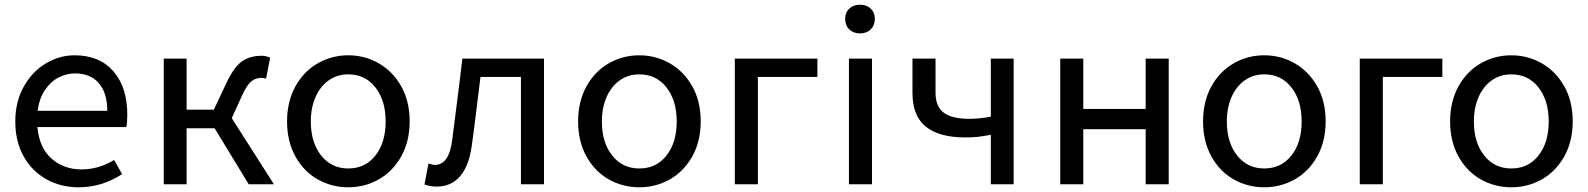

<svg xmlns="http://www.w3.org/2000/svg" viewBox="-20 -783 6750 816"><path d="M45 -267Q45 -350 80.5 -414Q116 -478 174 -513Q232 -548 297 -548Q403 -548 462 -480Q521 -412 521 -296Q521 -262 517 -243H139Q147 -154 199.5 -108.5Q252 -63 326 -63Q399 -63 465 -103L499 -43Q413 13 314 13Q239 13 177.5 -21Q116 -55 80.5 -118.5Q45 -182 45 -267ZM436 -312Q436 -388 400 -429.5Q364 -471 299 -471Q264 -471 230.5 -454.5Q197 -438 172 -402Q147 -366 140 -312Z M676 -534H773V-317H889L944 -434Q976 -500 1009.5 -523Q1043 -546 1093 -546Q1110 -546 1128 -538L1111 -449Q1101 -452 1091 -452Q1067 -452 1049 -438Q1031 -424 1011 -382L965 -281L1144 0H1037L892 -238H773V0H676Z M1200 -267Q1200 -352 1235.5 -416Q1271 -480 1330.5 -514Q1390 -548 1460 -548Q1530 -548 1589.5 -514Q1649 -480 1685 -416.5Q1721 -353 1721 -267Q1721 -182 1685 -118Q1649 -54 1589.5 -20.5Q1530 13 1460 13Q1390 13 1330.5 -20.5Q1271 -54 1235.5 -118Q1200 -182 1200 -267ZM1619 -267Q1619 -356 1575.5 -411.5Q1532 -467 1460 -467Q1413 -467 1377 -441.5Q1341 -416 1321 -370.5Q1301 -325 1301 -267Q1301 -177 1345 -122Q1389 -67 1460 -67Q1532 -67 1575.5 -122Q1619 -177 1619 -267Z M1784 1 1801 -88Q1822 -82 1827 -82Q1858 -82 1876.5 -108Q1895 -134 1902 -189L1933 -433L1945 -534H2292V0H2194V-456H2022L1996 -245L1985 -164Q1973 -77 1935 -33.5Q1897 10 1836 10Q1808 10 1784 1Z M2437 -267Q2437 -352 2472.5 -416Q2508 -480 2567.5 -514Q2627 -548 2697 -548Q2767 -548 2826.5 -514Q2886 -480 2922 -416.5Q2958 -353 2958 -267Q2958 -182 2922 -118Q2886 -54 2826.5 -20.5Q2767 13 2697 13Q2627 13 2567.5 -20.5Q2508 -54 2472.5 -118Q2437 -182 2437 -267ZM2856 -267Q2856 -356 2812.5 -411.5Q2769 -467 2697 -467Q2650 -467 2614 -441.5Q2578 -416 2558 -370.5Q2538 -325 2538 -267Q2538 -177 2582 -122Q2626 -67 2697 -67Q2769 -67 2812.5 -122Q2856 -177 2856 -267Z M3103 -534H3454V-456H3201V0H3103Z M3588 -534H3686V0H3588ZM3572 -703Q3572 -730 3589.5 -746.5Q3607 -763 3635 -763Q3663 -763 3680.5 -746.5Q3698 -730 3698 -703Q3698 -675 3680.5 -658Q3663 -641 3635 -641Q3607 -641 3589.5 -658Q3572 -675 3572 -703Z M4081 -199Q3972 -199 3915 -244.5Q3858 -290 3858 -388V-534H3956V-388Q3956 -331 3990.5 -304.5Q4025 -278 4100 -278Q4143 -278 4191 -287V-534H4288V0H4191V-210Q4157 -204 4136.5 -201.5Q4116 -199 4081 -199Z M4486 -534H4584V-320H4849V-534H4947V0H4849V-234H4584V0H4486Z M5093 -267Q5093 -352 5128.5 -416Q5164 -480 5223.5 -514Q5283 -548 5353 -548Q5423 -548 5482.5 -514Q5542 -480 5578 -416.5Q5614 -353 5614 -267Q5614 -182 5578 -118Q5542 -54 5482.5 -20.5Q5423 13 5353 13Q5283 13 5223.5 -20.5Q5164 -54 5128.5 -118Q5093 -182 5093 -267ZM5512 -267Q5512 -356 5468.5 -411.5Q5425 -467 5353 -467Q5306 -467 5270 -441.5Q5234 -416 5214 -370.5Q5194 -325 5194 -267Q5194 -177 5238 -122Q5282 -67 5353 -67Q5425 -67 5468.5 -122Q5512 -177 5512 -267Z M5759 -534H6110V-456H5857V0H5759Z M6143 -267Q6143 -352 6178.5 -416Q6214 -480 6273.5 -514Q6333 -548 6403 -548Q6473 -548 6532.5 -514Q6592 -480 6628 -416.5Q6664 -353 6664 -267Q6664 -182 6628 -118Q6592 -54 6532.5 -20.5Q6473 13 6403 13Q6333 13 6273.5 -20.5Q6214 -54 6178.5 -118Q6143 -182 6143 -267ZM6562 -267Q6562 -356 6518.5 -411.5Q6475 -467 6403 -467Q6356 -467 6320 -441.5Q6284 -416 6264 -370.5Q6244 -325 6244 -267Q6244 -177 6288 -122Q6332 -67 6403 -67Q6475 -67 6518.5 -122Q6562 -177 6562 -267Z"/></svg>

Font: Nebula Sans Medium
Style: Regular
Weight: 500
Designer: Paul D. Hunt for Adobe (as Source Sans)
Foundry: Nebula Entertainment & Broadcasting LLC
Version: Version 1.010